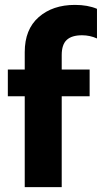

<svg xmlns="http://www.w3.org/2000/svg" viewBox="-20 -764 416 784"><path d="M81 -371H12V-480H81V-551Q81 -644 138 -694Q195 -744 286 -744Q338 -744 376 -728V-607Q347 -620 315 -620Q273 -620 252.5 -601Q232 -582 232 -539V-480H346V-371H232V0H81Z"/></svg>

Font: Prompt SemiBold
Style: Regular
Weight: 600
Designer: Katatrad Team
Foundry: CadsonDemak
Version: Version 1.000